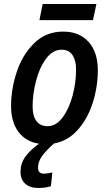

<svg xmlns="http://www.w3.org/2000/svg" viewBox="-20 -707 540 954"><path d="M442 -607H176L192 -687H459ZM169 126Q169 156 198 156Q212 156 240 150L233 218Q207 227 170 227Q129 227 105.5 206Q82 185 82 147Q82 106 105 73Q128 40 174 7Q108 -3 71.5 -52Q35 -101 35 -180Q35 -265 63.5 -350.5Q92 -436 150.5 -493Q209 -550 294 -550Q374 -550 420 -499Q466 -448 466 -358Q466 -277 441.5 -198.5Q417 -120 368 -63.5Q319 -7 248 6Q209 41 189 68.5Q169 96 169 126ZM217 -80Q258 -80 290 -122Q322 -164 340 -229.5Q358 -295 358 -362Q358 -406 340.5 -433Q323 -460 286 -460Q242 -460 209 -415.5Q176 -371 159 -305Q142 -239 142 -178Q142 -131 161 -105.5Q180 -80 217 -80Z"/></svg>

Font: Noto Sans UI NarrowMedium
Style: Italic
Weight: 500
Width: 4
Italic angle: -12°
Designer: Monotype Design Team
Foundry: Monotype Imaging Inc.
Version: Version 1.001